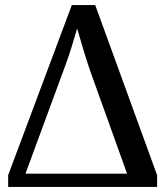

<svg xmlns="http://www.w3.org/2000/svg" viewBox="-20 -734 647 754"><path d="M12 0H597V-46L354 -714H262L12 -46ZM80 -52 234 -470C254 -522 269 -576 283 -622C297 -573 314 -515 333 -459L479 -52Z"/></svg>

Font: Noto Serif SemiCondensed Medium
Style: Regular
Weight: 500
Width: 4
Designer: Monotype Design Team
Foundry: Monotype Imaging Inc.
Version: Version 2.014